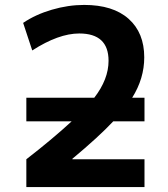

<svg xmlns="http://www.w3.org/2000/svg" viewBox="-20 -760 681 780"><path d="M87 -267V-363H363Q421 -438 421 -513Q421 -624 302 -624Q218 -624 111 -555L74 -667Q124 -701 190.5 -720.5Q257 -740 322 -740Q439 -740 502.5 -683.5Q566 -627 566 -527Q566 -441 517 -363H567V-267H440Q381 -204 274 -115V-113H567V0H87V-113Q193 -195 271 -267Z"/></svg>

Font: M PLUS 1p
Style: Bold
Weight: 700
Version: Version 1.062